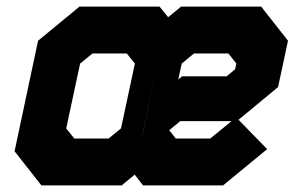

<svg xmlns="http://www.w3.org/2000/svg" viewBox="-20 -560 923 580"><path d="M105 0 24 -103 95 -437 220 -540H462L488 -508L527 -540H769L850 -437L820 -297L695.5 -194H524.5L485 -161.5L487 -172L511 -141.5H615L693.5 -205.5L787 -109.5L654 0H412L387 -32.5L347.5 0ZM155 -70.5 99 -141.5 155 -403 236 -470H412L462.5 -400.5L407 -138L327 -70.5ZM204.5 -141.5H308L345.5 -172L387.5 -368L363 -398.5H259.5L222 -368L180 -172ZM155 -70.5H327L407 -138L460 -70.5H648L696 -108.5L648 -70.5H460L407 -138L412.5 -163L535 -263H685L752.5 -318L771 -404L719 -470H549L462.5 -400.5L412 -470H236L155 -403L99 -141.5ZM412.5 -163 462.5 -400.5 549 -470H719L771 -404L752.5 -318L685 -263H535ZM518.5 -320 530 -329.5H664.5L690 -350.5L694 -368L670 -398.5H566L529 -368Z"/></svg>

Font: Tourney Thin Black
Style: Italic
Weight: 900
Italic angle: -12°
Version: Version 1.015